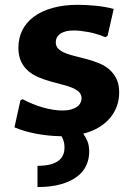

<svg xmlns="http://www.w3.org/2000/svg" viewBox="-20 -547 546 785"><path d="M63.5 -136.7 72.3 -141.6Q112.8 -119.6 156.2 -107.4Q199.7 -95.2 235.8 -95.2Q255.9 -95.2 270.5 -99.4Q285.2 -103.5 294.7 -110.4Q304.2 -117.2 308.8 -126.2Q313.5 -135.3 313.5 -145Q313.5 -161.1 302.5 -171.4Q291.5 -181.6 273.2 -189Q254.9 -196.3 231.7 -201.9Q208.5 -207.5 184.3 -214.6Q160.2 -221.7 137 -231.4Q113.8 -241.2 95.5 -256.8Q77.1 -272.5 66.2 -295.7Q55.2 -318.8 55.2 -352.1Q55.2 -390.6 71 -422.9Q86.9 -455.1 117.9 -478.3Q148.9 -501.5 194.3 -514.4Q239.7 -527.3 299.3 -527.3Q314.5 -527.3 333.5 -526.4Q352.5 -525.4 372.3 -523.4Q392.1 -521.5 410.9 -518.1Q429.7 -514.6 444.8 -510.3L419.9 -400.4L410.6 -395Q375.5 -409.7 341.1 -416Q306.6 -422.4 282.2 -422.4Q262.2 -422.4 248 -418.5Q233.9 -414.6 225.1 -408Q216.3 -401.4 212.2 -392.8Q208 -384.3 208 -374.5Q208 -357.4 219.2 -346.9Q230.5 -336.4 248.5 -329.3Q266.6 -322.3 290 -316.7Q313.5 -311 337.6 -304.4Q361.8 -297.9 385.3 -288.3Q408.7 -278.8 426.8 -263.2Q444.8 -247.6 456.1 -224.9Q467.3 -202.1 467.3 -168.9Q467.3 -140.6 458.3 -114.5Q449.2 -88.4 431.2 -66.2Q413.1 -43.9 385.3 -26.9Q357.4 -9.8 320.3 -0.5Q329.6 12.2 337.2 29.8Q344.7 47.4 344.7 73.7Q344.7 102.1 333.3 128.2Q321.8 154.3 296.4 174.1Q271 193.8 230.7 205.8Q190.4 217.8 133.3 217.8V130.9Q164.1 130.9 185.1 125.5Q206.1 120.1 219.2 110.1Q232.4 100.1 238 86.4Q243.7 72.8 243.7 55.7Q243.7 42 240.7 31.5Q237.8 21 231.4 9.8H223.1Q200.7 9.3 176.8 6.8Q152.8 4.4 129.2 0Q105.5 -4.4 82.5 -11Q59.6 -17.6 39.1 -26.4Z"/></svg>

Font: Proza Libre
Style: Bold
Weight: 700
Designer: Jasper de Waard
Foundry: Jasper de Waard
Version: Version 1.000; ttfautohint (v1.4.1.8-43bc)